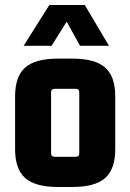

<svg xmlns="http://www.w3.org/2000/svg" viewBox="-20 -733 518 763"><path d="M317 -713 413 -551H298L245 -647L185 -551H74L176 -713ZM40 -140V-350Q40 -429 80 -464.5Q120 -500 210 -500H268Q358 -500 398 -464.5Q438 -429 438 -350V-140Q438 -61 398 -25.5Q358 10 268 10H210Q120 10 80 -25.5Q40 -61 40 -140ZM281 -380H197Q183 -380 183 -366V-124Q183 -110 197 -110H281Q295 -110 295 -124V-366Q295 -380 281 -380Z"/></svg>

Font: Gemunu Libre ExtraBold
Style: Regular
Weight: 800
Designer: Puspanada Ekanayake, Sola Matas, Pathum Egodawatta, Kosala Senevirathne
Foundry: mooniak
Version: Version 1.100